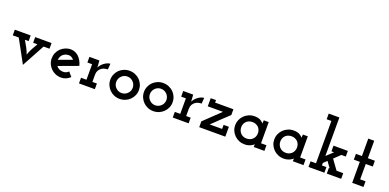

<svg xmlns="http://www.w3.org/2000/svg" viewBox="-4 -1626 5115 2524"><g transform="rotate(20 2553.5 -363.5)"><path d="M466 -296H549V-375H320V-296H380Q354 -252 330.5 -208Q307 -164 293 -120Q279 -164 255 -208Q231 -252 205 -296H257V-375H35V-296H119Q163 -216 206 -136.5Q249 -57 293 23Q336 -57 379.5 -136Q423 -215 466 -296Z M819 -303Q840 -303 857.5 -292.5Q875 -282 889 -265Q842 -248 795.5 -230.5Q749 -213 702 -196Q703 -217 710.5 -235Q718 -253 730 -267Q746 -284 768.5 -293.5Q791 -303 819 -303ZM946 -44 895 -104Q880 -88 861 -80Q842 -72 819 -72Q788 -72 763.5 -84.5Q739 -97 724 -118Q792 -143 859.5 -168Q927 -193 995 -218Q986 -254 969 -284.5Q952 -315 930 -337Q907 -359 878.5 -371.5Q850 -384 819 -384Q777 -384 740.5 -368.5Q704 -353 677 -327Q650 -300 634.5 -264Q619 -228 619 -188Q619 -147 634.5 -111.5Q650 -76 677 -49Q704 -22 740.5 -6.5Q777 9 819 9Q857 9 889 -5Q921 -19 946 -44Z M1291 0V-79H1228V-182Q1228 -213 1241.5 -238Q1255 -263 1279 -279Q1295 -290 1316.5 -296Q1338 -302 1363 -302L1369 -384Q1354 -384 1334.5 -377Q1315 -370 1294 -356Q1274 -343 1255.5 -323.5Q1237 -304 1225 -279Q1223 -303 1223.5 -301Q1224 -299 1222 -323L1218 -375H1079V-296H1145V-79H1069V0Z M1782 -49Q1809 -76 1824.5 -111.5Q1840 -147 1840 -188Q1840 -228 1824.5 -264Q1809 -300 1782 -327Q1755 -353 1718 -368.5Q1681 -384 1639 -384Q1597 -384 1560.5 -368.5Q1524 -353 1497 -327Q1470 -300 1454.5 -264Q1439 -228 1439 -188Q1439 -147 1454.5 -111.5Q1470 -76 1497 -49Q1524 -22 1560.5 -6.5Q1597 9 1639 9Q1681 9 1718 -6.5Q1755 -22 1782 -49ZM1556 -106Q1540 -121 1531 -142Q1522 -163 1522 -187Q1522 -211 1531 -232Q1540 -253 1556 -269Q1571 -285 1592 -294Q1613 -303 1637 -303Q1661 -303 1682 -294Q1703 -285 1719 -269Q1735 -253 1744 -232Q1753 -211 1753 -187Q1753 -163 1744 -142Q1735 -121 1719 -106Q1703 -90 1682 -81Q1661 -72 1637 -72Q1613 -72 1592 -81Q1571 -90 1556 -106Z M2253 -49Q2280 -76 2295.5 -111.5Q2311 -147 2311 -188Q2311 -228 2295.5 -264Q2280 -300 2253 -327Q2226 -353 2189 -368.5Q2152 -384 2110 -384Q2068 -384 2031.5 -368.5Q1995 -353 1968 -327Q1941 -300 1925.5 -264Q1910 -228 1910 -188Q1910 -147 1925.5 -111.5Q1941 -76 1968 -49Q1995 -22 2031.5 -6.5Q2068 9 2110 9Q2152 9 2189 -6.5Q2226 -22 2253 -49ZM2027 -106Q2011 -121 2002 -142Q1993 -163 1993 -187Q1993 -211 2002 -232Q2011 -253 2027 -269Q2042 -285 2063 -294Q2084 -303 2108 -303Q2132 -303 2153 -294Q2174 -285 2190 -269Q2206 -253 2215 -232Q2224 -211 2224 -187Q2224 -163 2215 -142Q2206 -121 2190 -106Q2174 -90 2153 -81Q2132 -72 2108 -72Q2084 -72 2063 -81Q2042 -90 2027 -106Z M2603 0V-79H2540V-182Q2540 -213 2553.5 -238Q2567 -263 2591 -279Q2607 -290 2628.5 -296Q2650 -302 2675 -302L2681 -384Q2666 -384 2646.5 -377Q2627 -370 2606 -356Q2586 -343 2567.5 -323.5Q2549 -304 2537 -279Q2535 -303 2535.5 -301Q2536 -299 2534 -323L2530 -375H2391V-296H2457V-79H2381V0Z M3116 0V-138H3042V-81H2868Q2929 -139 2978.5 -186.5Q3028 -234 3093 -294V-375H2837V-410H2763V-296H2976Q2911 -235 2862 -187.5Q2813 -140 2751 -81V0Z M3663 0V-79H3587V-375H3518Q3518 -363 3516.5 -350.5Q3515 -338 3514 -328Q3506 -345 3474 -364.5Q3442 -384 3387 -384Q3345 -384 3308 -368Q3271 -352 3244 -325Q3217 -298 3201.5 -262Q3186 -226 3186 -187Q3186 -147 3201.5 -111.5Q3217 -76 3244 -49Q3271 -22 3308 -6.5Q3345 9 3387 9Q3416 9 3439 2.5Q3462 -4 3479 -13Q3495 -21 3504 -29Q3513 -37 3514 -40Q3514 -33 3514 -30Q3514 -27 3514 -20V0ZM3387 -303Q3412 -303 3432.5 -295Q3453 -287 3469 -273Q3485 -258 3494.5 -236Q3504 -214 3504 -188Q3504 -162 3494.5 -140Q3485 -118 3468 -102Q3453 -88 3432.5 -80Q3412 -72 3387 -72Q3365 -72 3346 -78.5Q3327 -85 3313 -96Q3293 -112 3281.5 -136Q3270 -160 3270 -188Q3270 -212 3277.5 -232Q3285 -252 3299 -267Q3314 -284 3337 -293.5Q3360 -303 3387 -303Z M4210 0V-79H4134V-375H4065Q4065 -363 4063.5 -350.5Q4062 -338 4061 -328Q4053 -345 4021 -364.5Q3989 -384 3934 -384Q3892 -384 3855 -368Q3818 -352 3791 -325Q3764 -298 3748.5 -262Q3733 -226 3733 -187Q3733 -147 3748.5 -111.5Q3764 -76 3791 -49Q3818 -22 3855 -6.5Q3892 9 3934 9Q3963 9 3986 2.5Q4009 -4 4026 -13Q4042 -21 4051 -29Q4060 -37 4061 -40Q4061 -33 4061 -30Q4061 -27 4061 -20V0ZM3934 -303Q3959 -303 3979.5 -295Q4000 -287 4016 -273Q4032 -258 4041.5 -236Q4051 -214 4051 -188Q4051 -162 4041.5 -140Q4032 -118 4015 -102Q4000 -88 3979.5 -80Q3959 -72 3934 -72Q3912 -72 3893 -78.5Q3874 -85 3860 -96Q3840 -112 3828.5 -136Q3817 -160 3817 -188Q3817 -212 3824.5 -232Q3832 -252 3846 -267Q3861 -284 3884 -293.5Q3907 -303 3934 -303Z M4280 0H4502V-79H4439V-114L4488 -160Q4502 -140 4517 -119.5Q4532 -99 4547 -79H4536V0H4737V-79H4644Q4619 -113 4594.5 -146.5Q4570 -180 4546 -214Q4568 -234 4589 -255Q4610 -276 4632 -296H4694V-375H4493V-296H4530L4439 -211V-750H4290V-671H4356V-79H4280Z M5049 0V-79H4974V-294H5072V-375H4974V-619H4891V-375H4807V-294H4891V0Z"/></g></svg>

Font: Josefin Slab Thin
Style: Bold
Weight: 700
Version: Version 2.000